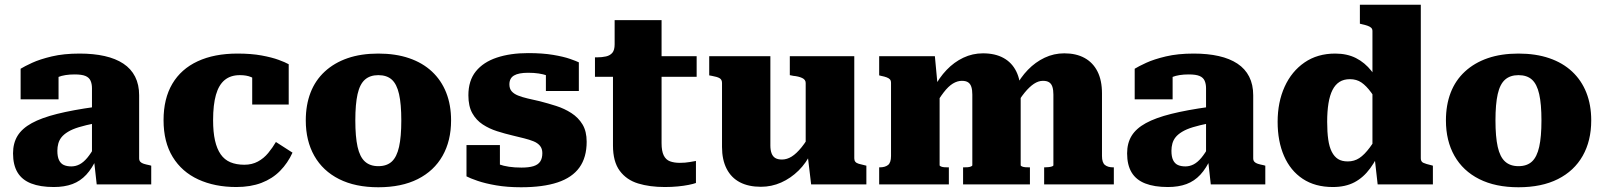

<svg xmlns="http://www.w3.org/2000/svg" viewBox="-20 -778 6767 810"><path d="M381 -327V-258Q341 -250 313 -241.5Q285 -233 267 -222Q249 -211 239.5 -199Q230 -187 226 -172.5Q222 -158 222 -142Q222 -117 229 -102.5Q236 -88 249 -82Q262 -76 281 -76Q299 -76 315.5 -84.5Q332 -93 348 -112Q364 -131 381 -162L389 -112Q369 -68 344 -41Q319 -14 285.5 -1.5Q252 11 207 11Q150 11 111.5 -4Q73 -19 54 -50.5Q35 -82 35 -131Q35 -174 54 -205Q73 -236 114 -258.5Q155 -281 221 -297.5Q287 -314 381 -327ZM388 0 376 -108 368 -105V-406Q368 -424 362 -437.5Q356 -451 340.5 -457.5Q325 -464 295 -464Q253 -464 225.5 -453Q198 -442 188 -428Q178 -433 176.5 -441Q175 -449 180 -457Q185 -465 197 -470.5Q209 -476 227 -476V-359H67V-488Q83 -498 115.5 -513Q148 -528 198.5 -540Q249 -552 316 -552Q375 -552 421.5 -541.5Q468 -531 500.5 -509.5Q533 -488 550 -454.5Q567 -421 567 -376V-110Q567 -101 572 -95.5Q577 -90 586.5 -87Q596 -84 611 -81L618 -79V0Z M1011 -83Q1043 -83 1068 -96.5Q1093 -110 1111.5 -132.5Q1130 -155 1144 -179L1214 -134Q1194 -90 1161.5 -57Q1129 -24 1083 -6.5Q1037 11 977 11Q886 11 816.5 -21Q747 -53 708.5 -116Q670 -179 670 -271Q670 -362 707 -424.5Q744 -487 814 -519.5Q884 -552 982 -552Q1040 -552 1083.5 -544Q1127 -536 1155.5 -525.5Q1184 -515 1198 -507V-337H1044V-491Q1058 -491 1065.5 -483Q1073 -475 1076 -464.5Q1079 -454 1077.5 -444Q1076 -434 1073 -431Q1058 -445 1039 -453Q1020 -461 992 -461Q953 -461 928 -440.5Q903 -420 891 -378Q879 -336 879 -271Q879 -221 887 -185.5Q895 -150 911 -127Q927 -104 952 -93.5Q977 -83 1011 -83Z M1883 -270Q1883 -184 1847 -120.5Q1811 -57 1742.5 -22.5Q1674 12 1576 12Q1479 12 1410.5 -22.5Q1342 -57 1306 -120.5Q1270 -184 1270 -270Q1270 -335 1290 -387Q1310 -439 1350 -476Q1390 -513 1446.5 -532.5Q1503 -552 1576 -552Q1649 -552 1706 -532.5Q1763 -513 1802.5 -476Q1842 -439 1862.5 -387Q1883 -335 1883 -270ZM1479 -270Q1479 -201 1488.5 -158.5Q1498 -116 1519.5 -96.5Q1541 -77 1576 -77Q1612 -77 1633 -96.5Q1654 -116 1663.5 -158.5Q1673 -201 1673 -270Q1673 -339 1663.5 -381Q1654 -423 1633 -442Q1612 -461 1576 -461Q1541 -461 1519.5 -442Q1498 -423 1488.5 -381Q1479 -339 1479 -270Z M2268 -132Q2268 -151 2258 -163Q2248 -175 2230.5 -182Q2213 -189 2191 -194.5Q2169 -200 2144 -206Q2110 -214 2077 -224.5Q2044 -235 2016.5 -253Q1989 -271 1972.5 -300.5Q1956 -330 1956 -376Q1956 -438 1987.5 -477Q2019 -516 2076 -535Q2133 -554 2208 -554Q2269 -554 2313.5 -546.5Q2358 -539 2385 -529.5Q2412 -520 2422 -515V-394H2283V-488Q2299 -490 2307.5 -486Q2316 -482 2318.5 -475Q2321 -468 2319.5 -460.5Q2318 -453 2316 -446Q2304 -454 2288 -459.5Q2272 -465 2252.5 -468Q2233 -471 2208 -471Q2168 -471 2148.5 -459.5Q2129 -448 2129 -422Q2129 -404 2138.5 -393Q2148 -382 2165.5 -375Q2183 -368 2206.5 -362.5Q2230 -357 2257 -351Q2292 -342 2326.5 -331Q2361 -320 2390.5 -301Q2420 -282 2437.5 -253Q2455 -224 2455 -180Q2455 -114 2424.5 -71.5Q2394 -29 2332.5 -8.5Q2271 12 2178 12Q2120 12 2073.5 4Q2027 -4 1995 -15Q1963 -26 1948 -34V-166H2089V-42Q2069 -48 2058 -58.5Q2047 -69 2043 -79Q2039 -89 2042.5 -95Q2046 -101 2055 -99Q2068 -91 2086 -84.5Q2104 -78 2127.5 -74.5Q2151 -71 2180 -71Q2211 -71 2230.5 -77Q2250 -83 2259 -96.5Q2268 -110 2268 -132Z M2490 -454V-536H2497Q2520 -536 2537 -540Q2554 -544 2563.5 -555.5Q2573 -567 2573 -591L2690 -541H2919V-454ZM2771 -174Q2771 -141 2780 -122.5Q2789 -104 2806.5 -97.5Q2824 -91 2848 -91Q2871 -91 2890.5 -94.5Q2910 -98 2916 -99V-6Q2905 -2 2885 2Q2865 6 2839.5 8.5Q2814 11 2785 11Q2721 11 2672 -4Q2623 -19 2594.5 -57.5Q2566 -96 2566 -164V-522L2573 -530V-693H2771Z M3230 -541V-164Q3230 -145 3235 -131.5Q3240 -118 3250.5 -111.5Q3261 -105 3279 -105Q3300 -105 3320 -117.5Q3340 -130 3361.5 -156.5Q3383 -183 3406 -225L3403 -136Q3382 -91 3349 -58.5Q3316 -26 3275.5 -8Q3235 10 3190 10Q3138 10 3101.5 -9Q3065 -28 3045.5 -66Q3026 -104 3026 -158V-428Q3026 -442 3016 -448Q3006 -454 2983 -458L2972 -460V-541ZM3584 -541V-110Q3584 -101 3588.5 -95.5Q3593 -90 3603 -87Q3613 -84 3627 -81L3635 -79V0H3402L3387 -126L3379 -132V-428Q3379 -442 3364 -449Q3349 -456 3327 -458L3312 -461V-541Z M3689 0V-72H3691Q3714 -72 3726.5 -82Q3739 -92 3739 -120V-428Q3739 -438 3734.5 -443Q3730 -448 3721 -451.5Q3712 -455 3697 -458L3689 -460V-541H3924L3936 -413L3944 -414V-81Q3944 -78 3950 -75.5Q3956 -73 3964 -72.5Q3972 -72 3979 -72H3983V0ZM4325 0H4043V-72H4046Q4054 -72 4062 -72.5Q4070 -73 4076 -75.5Q4082 -78 4082 -81V-379Q4082 -398 4078 -411Q4074 -424 4064.5 -430.5Q4055 -437 4038 -437Q4019 -437 4000 -425.5Q3981 -414 3961 -388Q3941 -362 3917 -320L3920 -407Q3942 -450 3973.5 -483Q4005 -516 4044 -534.5Q4083 -553 4127 -553Q4178 -553 4213.5 -533.5Q4249 -514 4267.5 -476.5Q4286 -439 4286 -384V-81Q4286 -78 4292 -75.5Q4298 -73 4306.5 -72.5Q4315 -72 4322 -72H4325ZM4679 0H4385V-72H4388Q4396 -72 4404.5 -73Q4413 -74 4418.5 -76Q4424 -78 4424 -81V-379Q4424 -398 4420 -411Q4416 -424 4406.5 -430.5Q4397 -437 4380 -437Q4361 -437 4342 -424.5Q4323 -412 4302.5 -387Q4282 -362 4260 -322L4263 -408Q4285 -451 4316.5 -483.5Q4348 -516 4387 -534.5Q4426 -553 4470 -553Q4520 -553 4555.5 -533.5Q4591 -514 4610 -476.5Q4629 -439 4629 -384V-120Q4629 -92 4641.5 -82Q4654 -72 4676 -72H4679Z M5081 -327V-258Q5041 -250 5013 -241.5Q4985 -233 4967 -222Q4949 -211 4939.5 -199Q4930 -187 4926 -172.5Q4922 -158 4922 -142Q4922 -117 4929 -102.5Q4936 -88 4949 -82Q4962 -76 4981 -76Q4999 -76 5015.5 -84.5Q5032 -93 5048 -112Q5064 -131 5081 -162L5089 -112Q5069 -68 5044 -41Q5019 -14 4985.5 -1.5Q4952 11 4907 11Q4850 11 4811.5 -4Q4773 -19 4754 -50.5Q4735 -82 4735 -131Q4735 -174 4754 -205Q4773 -236 4814 -258.5Q4855 -281 4921 -297.5Q4987 -314 5081 -327ZM5088 0 5076 -108 5068 -105V-406Q5068 -424 5062 -437.5Q5056 -451 5040.5 -457.5Q5025 -464 4995 -464Q4953 -464 4925.5 -453Q4898 -442 4888 -428Q4878 -433 4876.5 -441Q4875 -449 4880 -457Q4885 -465 4897 -470.5Q4909 -476 4927 -476V-359H4767V-488Q4783 -498 4815.5 -513Q4848 -528 4898.5 -540Q4949 -552 5016 -552Q5075 -552 5121.5 -541.5Q5168 -531 5200.5 -509.5Q5233 -488 5250 -454.5Q5267 -421 5267 -376V-110Q5267 -101 5272 -95.5Q5277 -90 5286.5 -87Q5296 -84 5311 -81L5318 -79V0Z M5974 -110Q5974 -96 5985 -91Q5996 -86 6018 -81L6025 -79V0H5792L5778 -124L5770 -112V-647Q5770 -656 5764.5 -661Q5759 -666 5749 -669.5Q5739 -673 5725 -676L5717 -678V-758H5974ZM5613 -552Q5663 -552 5700.5 -533Q5738 -514 5766 -478.5Q5794 -443 5812 -392V-318Q5785 -360 5764.5 -388Q5744 -416 5723.5 -430Q5703 -444 5675 -444Q5649 -444 5631 -432.5Q5613 -421 5601.5 -398.5Q5590 -376 5584.5 -342Q5579 -308 5579 -264Q5579 -221 5583.5 -189.5Q5588 -158 5598.5 -137.5Q5609 -117 5625 -107Q5641 -97 5666 -97Q5693 -97 5714.5 -111Q5736 -125 5759 -156Q5782 -187 5812 -239V-162Q5789 -107 5760.5 -68Q5732 -29 5694 -9Q5656 11 5603 11Q5528 11 5476 -23.5Q5424 -58 5397 -120Q5370 -182 5370 -264Q5370 -347 5399.5 -412Q5429 -477 5483.5 -514.5Q5538 -552 5613 -552Z M6693 -270Q6693 -184 6657 -120.5Q6621 -57 6552.5 -22.5Q6484 12 6386 12Q6289 12 6220.5 -22.5Q6152 -57 6116 -120.5Q6080 -184 6080 -270Q6080 -335 6100 -387Q6120 -439 6160 -476Q6200 -513 6256.5 -532.5Q6313 -552 6386 -552Q6459 -552 6516 -532.5Q6573 -513 6612.5 -476Q6652 -439 6672.5 -387Q6693 -335 6693 -270ZM6289 -270Q6289 -201 6298.5 -158.5Q6308 -116 6329.5 -96.5Q6351 -77 6386 -77Q6422 -77 6443 -96.5Q6464 -116 6473.5 -158.5Q6483 -201 6483 -270Q6483 -339 6473.5 -381Q6464 -423 6443 -442Q6422 -461 6386 -461Q6351 -461 6329.5 -442Q6308 -423 6298.5 -381Q6289 -339 6289 -270Z"/></svg>

Font: Roboto Serif ExtraBold
Style: Regular
Weight: 800
Designer: Greg Gazdowicz
Foundry: Commercial Type
Version: Version 1.008